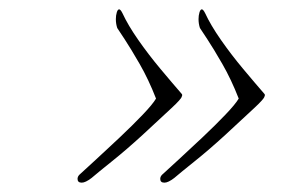

<svg xmlns="http://www.w3.org/2000/svg" viewBox="-20 -438 617 411"><path d="M332 -47Q323 -47 323 -55Q323 -60 327 -64Q339 -75 363 -97Q387 -119 414 -144.5Q441 -170 462.5 -192.5Q484 -215 491 -227Q475 -268 456 -301Q437 -334 423.5 -354.5Q410 -375 408 -378Q405 -387 405 -397Q405 -405 407 -411.5Q409 -418 412 -418Q415 -418 419 -410Q431 -384 453 -352.5Q475 -321 500.5 -290.5Q526 -260 546 -237Q548 -235 546 -231Q545 -226 524 -206.5Q503 -187 462 -149Q427 -117 397 -93Q367 -69 353 -57Q340 -47 332 -47ZM155 -47Q146 -47 146 -55Q146 -60 150 -64Q162 -75 186 -97Q210 -119 237 -144.5Q264 -170 285.5 -192.5Q307 -215 314 -227Q298 -268 279 -301Q260 -334 246.5 -354.5Q233 -375 231 -378Q228 -387 228 -397Q228 -405 230 -411.5Q232 -418 235 -418Q238 -418 242 -410Q254 -384 276 -352.5Q298 -321 323.5 -290.5Q349 -260 369 -237Q371 -235 369 -231Q368 -226 347 -206.5Q326 -187 285 -149Q250 -117 220 -93Q190 -69 176 -57Q163 -47 155 -47Z"/></svg>

Font: WindSong
Style: Regular
Weight: 400
Designer: Robert E. Leuschke
Foundry: Robert E. Leuschke
Version: Version 1.010; ttfautohint (v1.8.3)